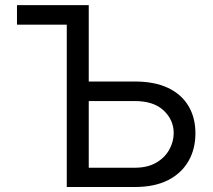

<svg xmlns="http://www.w3.org/2000/svg" viewBox="-20 -748 852 768"><path d="M47.9 -649.4V-727.5H262.7V-649.4ZM312.5 -421.9H519.5Q598.1 -421.9 651.9 -396.5Q705.6 -371.1 733.6 -324.5Q761.7 -277.8 761.7 -214.8Q761.7 -151.4 733.6 -103Q705.6 -54.7 651.9 -27.3Q598.1 0 519.5 0H247.1V-727.5H335V-77.1H519.5Q569.8 -77.1 604.2 -96.9Q638.7 -116.7 656.7 -148.7Q674.8 -180.7 674.8 -215.8Q674.8 -268.1 634.8 -305.9Q594.7 -343.8 519.5 -343.8H312.5Z"/></svg>

Font: Inter
Style: Regular
Weight: 400
Designer: Rasmus Andersson
Foundry: rsms
Version: Version 4.000;git-8c9346024